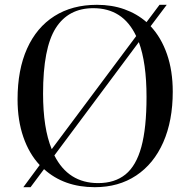

<svg xmlns="http://www.w3.org/2000/svg" viewBox="-20 -764 791 798"><path d="M77 14 145 -78Q101 -125 77 -194.5Q53 -264 53 -351Q53 -474 92.5 -562Q132 -650 206 -697Q280 -744 383 -744Q445 -744 497 -725.5Q549 -707 589 -672L643 -744H673L606 -655Q650 -608 674 -539Q698 -470 698 -383Q698 -262 658.5 -172.5Q619 -83 546 -34.5Q473 14 374 14Q246 14 163 -61L107 14ZM195 -144 546 -614Q518 -673 473.5 -701.5Q429 -730 368 -730Q264 -730 211.5 -647Q159 -564 159 -375Q159 -231 195 -144ZM388 -3Q457 -3 501.5 -39Q546 -75 567.5 -153.5Q589 -232 589 -361Q589 -432 581 -489Q573 -546 557 -589L206 -118Q264 -3 388 -3Z"/></svg>

Font: Display Regular
Style: Regular
Weight: 400
Designer: Latin by Veronika Burian and Jose Scaglione. Greek by Irene Vlachou. Cyrillic by Vera Evstafieva.
Foundry: TypeTogether
Version: Version 3.002